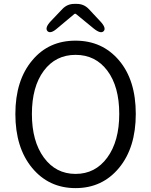

<svg xmlns="http://www.w3.org/2000/svg" viewBox="-20 -954 777 987"><path d="M146 -644Q230 -745 368 -745Q506 -745 592 -643.5Q678 -542 678 -368.5Q678 -195 592 -91Q506 13 368.5 13Q231 13 145 -91Q59 -195 59 -368Q59 -541 146 -644ZM205.5 -144Q267 -60 368.5 -60Q470 -60 531.5 -144Q593 -228 593 -368.5Q593 -509 532 -590.5Q471 -672 368.5 -672Q266 -672 205 -590Q144 -508 144 -368Q144 -228 205.5 -144ZM275 -809Q240 -778 224 -794Q209 -811 241 -845L301 -908Q326 -934 362 -934H375Q411 -934 436 -908L495 -845Q528 -810 513 -794Q498 -778 461 -808L372 -881Q366 -886 361 -881Z"/></svg>

Font: Resource Han Rounded KR Normal
Style: Regular
Weight: 350
Designer: Cyano Hao (round all glyphs); Ryoko NISHIZUKA 西塚涼子 (kana, bopomofo & ideographs); Paul D. Hunt (Latin, Greek & Cyrillic)
Foundry: Cyano Hao
Version: 0.990